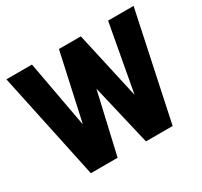

<svg xmlns="http://www.w3.org/2000/svg" viewBox="-147 -908 1163 1105"><g transform="rotate(-30 434.5 -355.5)"><path d="M180.7 -710.9 262.2 -266.1 359.9 -710.9H505.4L605 -264.6L686.5 -710.9H856L705.1 0H527.8L432.6 -405.3L339.4 0H161.6L10.7 -710.9Z"/></g></svg>

Font: Vazirmatn UI Black
Style: Regular
Weight: 900
Designer: Saber Rastikerdar
Foundry: Saber Rastikerdar
Version: Version 33.003